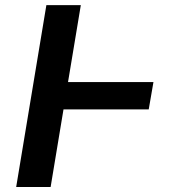

<svg xmlns="http://www.w3.org/2000/svg" viewBox="-20 -748 700 768"><path d="M593.8 -419.7H252.1L303.3 -727.6H165.5L44.7 0H182.5L234 -310.4H574.9Z"/></svg>

Font: Margiela Sans Semi Bold
Style: Italic
Weight: 600
Italic angle: -9.39999°
Designer: Stefan Endress, Andreas Faust
Version: Version 1.100;FEAKit 1.0